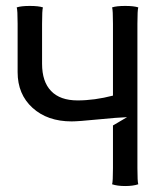

<svg xmlns="http://www.w3.org/2000/svg" viewBox="-20 -622 540 644"><path d="M39.1 -379.9V-542Q39.1 -588.4 36.1 -597.2Q50.8 -602.1 80.1 -602.1Q109.4 -602.1 124 -597.2Q121.1 -588.4 121.1 -542V-408.2Q121.1 -348.1 151.4 -316.7Q181.6 -285.2 240.2 -285.2Q296.9 -285.2 358.9 -301.3V-542Q358.9 -588.4 356 -597.2Q370.6 -602.1 399.9 -602.1Q429.2 -602.1 443.8 -597.2Q440.9 -588.4 440.9 -542V-58.1Q440.9 -12.7 443.8 -3.9Q426.3 2 399.9 2Q373.5 2 356 -3.9Q358.9 -12.7 358.9 -58.1V-201.2L406.2 -229Q375 -228 308.6 -221.4Q242.2 -214.8 220.2 -214.8Q139.2 -214.8 89.1 -260.3Q39.1 -305.7 39.1 -379.9Z"/></svg>

Font: Nikodecs
Style: Medium
Weight: 500
Version: Version 0.29